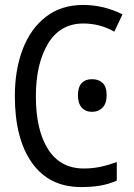

<svg xmlns="http://www.w3.org/2000/svg" viewBox="-20 -746 540 776"><path d="M40 -358Q40 -464 72 -547.5Q104 -631 166 -678.5Q228 -726 316 -726Q399 -726 475 -688L442 -618Q384 -651 317 -651Q223 -651 174 -569.5Q125 -488 125 -357Q125 -220 174.5 -142.5Q224 -65 319 -65Q353 -65 384.5 -71.5Q416 -78 452 -91V-16Q420 -2 386.5 4Q353 10 307 10Q179 10 109.5 -87.5Q40 -185 40 -358ZM295 -361Q295 -394 310 -410Q325 -426 352 -426Q379 -426 395 -410.5Q411 -395 411 -361Q411 -328 394.5 -311Q378 -294 352 -294Q326 -294 310.5 -311Q295 -328 295 -361Z"/></svg>

Font: Noto Sans Mono UI Cond
Style: Regular
Weight: 400
Width: 3
Monospace: yes
Designer: Monotype Design team
Foundry: Monotype Imaging Inc.
Version: Version 1.000